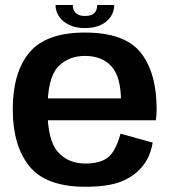

<svg xmlns="http://www.w3.org/2000/svg" viewBox="-20 -726 678 752"><path d="M315 5.5V-85.5Q246 -85.5 206 -131.8Q166 -178 166 -297Q166 -420 206.5 -463.5Q247 -507 313 -507Q379 -507 416.5 -466.2Q454 -425.5 454 -327.5L460 -340.5H152.5V-255H590.5Q593.5 -274 593.5 -298Q593.5 -441.5 531 -520Q468.5 -598.5 312.5 -598.5Q161 -598.5 95.5 -520.8Q30 -443 30 -297Q30 -156 94.8 -75.2Q159.5 5.5 315 5.5ZM315 -85.5V5.5Q398.5 5.5 449 -12.8Q499.5 -31 533.8 -69.5Q568 -108 578 -167.5L452 -202.5Q442.5 -166 426.5 -137.8Q410.5 -109.5 382.8 -97.5Q355 -85.5 315 -85.5ZM312.5 -616Q349 -616 374.8 -628.2Q400.5 -640.5 414 -661.2Q427.5 -682 427.5 -706.5H360.5Q360.5 -693.5 356 -684Q351.5 -674.5 341 -669Q330.5 -663.5 312.5 -663.5Q296.5 -663.5 286 -668.8Q275.5 -674 270.2 -683.8Q265 -693.5 265 -706.5H197.5Q197.5 -682 211.5 -661.2Q225.5 -640.5 251.2 -628.2Q277 -616 312.5 -616Z"/></svg>

Font: Anybody UltraCondensed Thin SemiBold
Style: Regular
Weight: 600
Version: Version 1.111